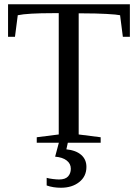

<svg xmlns="http://www.w3.org/2000/svg" viewBox="-20 -675 651 908"><path d="M153.8 0V-25.9L257.8 -39.1V-612.8H232.9Q109.4 -612.8 64 -603L50.8 -501H18.1V-654.8H594.2V-501H561L547.9 -603Q533.2 -606.4 483.9 -609.1Q434.6 -611.8 376 -611.8H352.1V-39.1L456.1 -25.9V0ZM388.7 114.3Q388.7 159.2 354.7 186Q320.8 212.9 268.1 212.9Q231 212.9 200.7 202.1V166Q211.4 169.4 230 171.6Q248.5 173.8 259.3 173.8Q288.6 173.8 301.8 159.4Q314.9 145 314.9 123Q314.9 99.1 295.4 84Q275.9 68.8 240.7 65.9L260.7 -8.8H302.7L293.9 31.2Q338.4 35.6 363.5 57.1Q388.7 78.6 388.7 114.3Z"/></svg>

Font: Liberation Serif
Style: Regular
Weight: 400
Designer: Steve Matteson
Foundry: Ascender Corporation
Version: Version 2.1.5